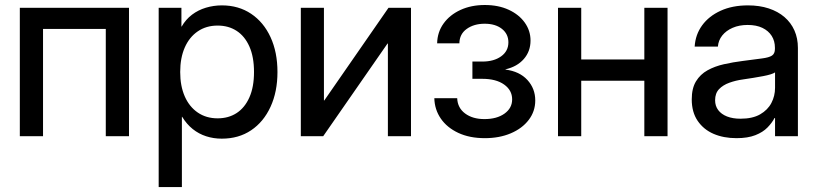

<svg xmlns="http://www.w3.org/2000/svg" viewBox="-20 -547 3284 771"><path d="M498 -515.6V0H404.8V-430.7H152.8V0H59.6V-515.6Z M617.2 204.1V-515.6H708.5V-440.4H709.5Q726.1 -469.2 751 -488Q775.9 -506.8 806.9 -516.1Q837.9 -525.4 871.1 -525.4Q938 -525.4 988.3 -491.7Q1038.6 -458 1066.4 -397.7Q1094.2 -337.4 1094.2 -257.8Q1094.2 -178.7 1066.4 -118.2Q1038.6 -57.6 988.5 -23.9Q938.5 9.8 870.6 9.8Q837.4 9.8 807.9 0.2Q778.3 -9.3 753.9 -28.8Q729.5 -48.3 711.4 -78.1H710.4V204.1ZM854 -71.8Q897.5 -71.8 930.2 -93Q962.9 -114.3 981.4 -155.8Q1000 -197.3 1000 -257.8Q1000 -318.8 981.4 -360.4Q962.9 -401.9 930.2 -423.1Q897.5 -444.3 854 -444.3Q808.1 -444.3 774.2 -421.1Q740.2 -397.9 721.9 -356.2Q703.6 -314.5 703.6 -257.8Q703.6 -201.7 721.9 -159.9Q740.2 -118.2 774.2 -95Q808.1 -71.8 854 -71.8Z M1630.4 0H1537.6V-372.1H1536.1L1277.8 0H1188V-515.6H1280.8V-143.6H1282.2L1540 -515.6H1630.4Z M1926.8 7.8Q1865.7 7.8 1820.3 -13.4Q1774.9 -34.7 1750 -71Q1725.1 -107.4 1724.1 -152.8H1815.9Q1817.4 -113.8 1847.7 -91.3Q1877.9 -68.8 1925.3 -68.8Q1975.1 -68.8 2005.9 -90.8Q2036.6 -112.8 2036.6 -147.9Q2036.6 -184.6 2004.4 -207.5Q1972.2 -230.5 1916.5 -230.5H1877V-299.8H1916.5Q1963.4 -299.8 1992.4 -320.8Q2021.5 -341.8 2021.5 -377Q2021.5 -410.6 1995.4 -431.2Q1969.2 -451.7 1926.3 -451.7Q1883.3 -451.7 1854.2 -430.9Q1825.2 -410.2 1824.7 -373H1735.4Q1736.3 -418 1761.2 -452.6Q1786.1 -487.3 1829.1 -507.1Q1872.1 -526.9 1926.8 -526.9Q1981.4 -526.9 2022.7 -507.8Q2064 -488.8 2087.2 -456.3Q2110.4 -423.8 2110.4 -384.3Q2110.4 -340.8 2083.5 -310.1Q2056.6 -279.3 2009.8 -268.6V-267.6Q2066.4 -260.3 2097.9 -225.8Q2129.4 -191.4 2129.4 -143.6Q2129.4 -100.1 2103.3 -65.7Q2077.1 -31.2 2031.2 -11.7Q1985.4 7.8 1926.8 7.8Z M2589.4 -308.1V-222.7H2291V-308.1ZM2314 -515.6V0H2220.7V-515.6ZM2660.6 -515.6V0H2567.4V-515.6Z M2937.5 7.8Q2885.7 7.8 2845.5 -9.5Q2805.2 -26.9 2781.5 -61.8Q2757.8 -96.7 2757.8 -147.9Q2757.8 -192.4 2774.9 -220.5Q2792 -248.5 2821 -264.6Q2850.1 -280.8 2887 -289.1Q2923.8 -297.4 2962.4 -302.2Q3011.2 -308.6 3039.6 -312.3Q3067.9 -315.9 3079.8 -323.7Q3091.8 -331.5 3091.8 -350.6V-355.5Q3091.8 -382.3 3078.9 -402.8Q3065.9 -423.3 3041.5 -435.1Q3017.1 -446.8 2982.4 -446.8Q2948.2 -446.8 2921.9 -435.3Q2895.5 -423.8 2880.1 -404.3Q2864.7 -384.8 2862.8 -359.9H2769.5Q2772.5 -408.2 2799.6 -445.3Q2826.7 -482.4 2873.8 -503.9Q2920.9 -525.4 2983.4 -525.4Q3029.8 -525.4 3066.9 -513.2Q3104 -501 3130.1 -478.5Q3156.2 -456.1 3170.2 -424.6Q3184.1 -393.1 3184.1 -354.5V0H3092.3V-73.2H3090.3Q3080.1 -53.7 3061.8 -34.9Q3043.5 -16.1 3013.2 -4.2Q2982.9 7.8 2937.5 7.8ZM2953.6 -70.3Q3002 -70.3 3032.5 -87.9Q3063 -105.5 3077.6 -133.5Q3092.3 -161.6 3092.3 -194.3V-256.3Q3086.9 -252.4 3074.5 -248.5Q3062 -244.6 3043.9 -241.2Q3025.9 -237.8 3005.1 -234.4Q2984.4 -231 2963.4 -228Q2934.6 -224.1 2908.9 -214.8Q2883.3 -205.6 2867.4 -189Q2851.6 -172.4 2851.6 -144.5Q2851.6 -121.6 2864 -105Q2876.5 -88.4 2899.4 -79.3Q2922.4 -70.3 2953.6 -70.3Z"/></svg>

Font: Inter Cardless Display
Style: Regular
Weight: 400
Designer: Rasmus Andersson
Foundry: rsms
Version: Version 4.001;git-9221beed3